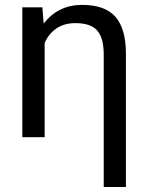

<svg xmlns="http://www.w3.org/2000/svg" viewBox="-20 -558 606 781"><path d="M152.3 -528.3 157.7 -461.9Q216.3 -538.1 314 -538.1Q406.7 -538.1 449.2 -490Q491.7 -441.9 492.2 -342.3V202.6H401.9V-336.9Q401.9 -403.3 375.5 -433.6Q349.1 -463.9 286.6 -463.9Q241.7 -463.9 210 -442.6Q178.2 -421.4 161.6 -383.3V0H70.8V-528.3Z"/></svg>

Font: RobotoInd
Style: Regular
Weight: 400
Designer: Google
Version: Version 2.001101; 2014